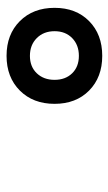

<svg xmlns="http://www.w3.org/2000/svg" viewBox="110 -842 339 600"><g transform="rotate(-90 280.0 -542.5)"><path d="M296.5 -434Q255 -475 255 -542Q255 -609 296.5 -650.5Q338 -692 405 -692Q472 -692 513.5 -650.5Q555 -609 555 -542Q555 -475 513.5 -434Q472 -393 405 -393Q338 -393 296.5 -434ZM350.5 -597.5Q330 -576 330 -542Q330 -508 350.5 -487Q371 -466 405 -466Q439 -466 460.5 -487Q482 -508 482 -542Q482 -576 460.5 -597.5Q439 -619 405 -619Q371 -619 350.5 -597.5Z"/></g></svg>

Font: Titillium Web
Style: Bold Italic
Weight: 700
Italic angle: -13°
Version: Version 1.002;PS 57.000;hotconv 1.0.70;makeotf.lib2.5.55311